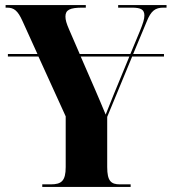

<svg xmlns="http://www.w3.org/2000/svg" viewBox="-20 -734 675 754"><path d="M146 0H493V-10H451C416 -10 401 -23 401 -78V-275L499 -512H624V-522H503L556 -649C573 -692 590 -704 622 -704H634V-714H444V-704H498C534 -704 547 -696 547 -673C547 -659 542 -643 529 -611L492 -522H293L251 -619C241 -642 237 -656 237 -669C237 -695 254 -704 304 -704H317V-714H2V-704H8C35 -704 50 -692 68 -652L127 -522H11V-512H131L238 -277V-78C238 -23 221 -10 179 -10H146ZM354 -381 297 -512H488L427 -364C417 -339 405 -310 395 -284C377 -327 368 -349 354 -381Z"/></svg>

Font: Noto Serif Display Condensed ExtraBold
Style: Regular
Weight: 800
Width: 3
Designer: Monotype Design Team
Foundry: Monotype Imaging Inc.
Version: Version 2.009